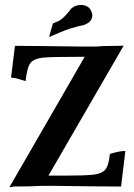

<svg xmlns="http://www.w3.org/2000/svg" viewBox="-20 -766 552 789"><path d="M18.6 3.4 328.1 -532.7Q190.4 -532.7 156 -529.1Q121.6 -525.4 106.7 -509Q91.8 -492.7 85 -432.6Q55.7 -441.9 50.5 -443.1Q45.4 -444.3 43.5 -444.8Q41.5 -445.3 25.4 -447.3L41.5 -577.6Q118.7 -577.6 310.5 -574.7H377Q400.4 -577.6 469.2 -577.6L488.3 -578.6L179.2 -44.4H258.3Q328.1 -44.4 362.5 -48.1Q397 -51.8 411.9 -68.1Q426.8 -84.5 431.6 -133.3Q469.2 -145.5 495.1 -145.5L477.5 0.5Q399.9 0.5 190.9 -2.4Q145 -2.4 135.7 -2Q112.8 0.5 30.8 0.5V2ZM181.6 -613.8 197.3 -669.4Q208.5 -673.8 211.2 -675.5Q213.9 -677.2 216.3 -677.2Q231.9 -684.1 248.3 -701.7Q264.6 -719.2 269 -726.1Q274.9 -734.9 290.5 -741.7Q300.8 -745.6 311.5 -745.6Q347.2 -745.6 356.9 -715.3Q359.4 -709 359.4 -703.1Q359.4 -678.7 332.5 -666.5L325.7 -663.6Q267.6 -650.9 229 -633.8Z"/></svg>

Font: Quaaykop
Style: Bold
Weight: 700
Designer: Tup Wanders
Foundry: Free font, DO NOT SELL
Version: Version 1.00;July 31, 2023;FontCreator 11.5.0.2430 64-bit